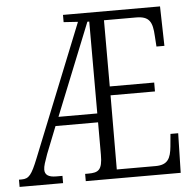

<svg xmlns="http://www.w3.org/2000/svg" viewBox="-52 -766 831 818"><g transform="rotate(-5 363.0 -357.0)"><path d="M-1 0H185V-31H159C125 -31 110 -42 110 -64C110 -79 117 -98 128 -129L174 -245H356V-106C356 -41 339 -31 296 -31H282V0H688L692 -169H659L654 -115C649 -66 637 -38 584 -38H418L419 -355H609V-393H419V-676H556C613 -676 626 -651 629 -590L632 -545H666L662 -714H247V-683L308 -679L81 -114C54 -47 42 -31 11 -31H-1ZM190 -283 348 -676H356V-283Z"/></g></svg>

Font: Noto Serif Armenian ExtraCondensed Light
Style: Regular
Weight: 300
Width: 2
Designer: Monotype Design Team
Foundry: Monotype Imaging Inc.
Version: Version 2.008